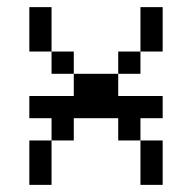

<svg xmlns="http://www.w3.org/2000/svg" viewBox="-20 -520 540 540"><path d="M437.5 -187.5V-250H312.5V-312.5H187.5V-250H62.5V-187.5H125V-125H62.5Q62.5 -125 62.5 0H125Q125 0 125 -125H187.5V-187.5H312.5V-125H375Q375 -125 375 0H437.5Q437.5 0 437.5 -125H375V-187.5ZM187.5 -312.5V-375H125V-312.5ZM312.5 -312.5H375V-375H312.5ZM125 -375Q125 -375 125 -500H62.5Q62.5 -500 62.5 -375ZM375 -375H437.5Q437.5 -375 437.5 -500H375Q375 -500 375 -375Z"/></svg>

Font: BFUnifontExMono
Style: Regular
Weight: 500
Version: Version 15.0.06